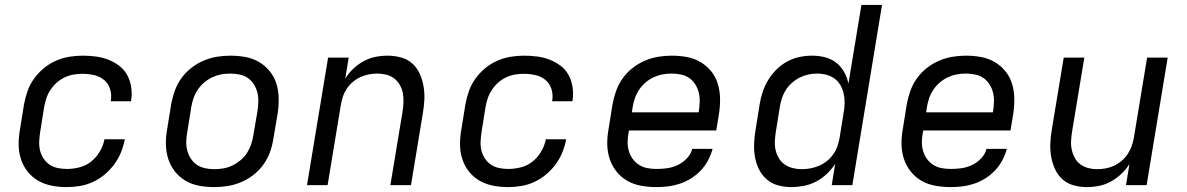

<svg xmlns="http://www.w3.org/2000/svg" viewBox="-20 -755 4840 783"><path d="M252 8Q220 8 190 2Q160 -4 135 -18.5Q110 -33 92 -56Q74 -79 65 -107.5Q56 -136 56 -167Q56 -198 62 -230L78 -330Q83 -357 92.5 -384Q102 -411 119 -434.5Q136 -458 159 -477Q182 -496 208.5 -507.5Q235 -519 262.5 -523.5Q290 -528 317 -528Q344 -528 371 -524.5Q398 -521 422 -511.5Q446 -502 466.5 -486.5Q487 -471 499 -448.5Q511 -426 515 -399.5Q519 -373 515 -346L514 -342H431L432 -344Q436 -369 429 -391.5Q422 -414 405 -428.5Q388 -443 364.5 -448.5Q341 -454 317 -454Q299 -454 280.5 -451Q262 -448 244 -439.5Q226 -431 211.5 -418Q197 -405 186 -388.5Q175 -372 169 -354Q163 -336 160 -318L144 -218Q141 -199 140 -179.5Q139 -160 143 -142.5Q147 -125 157 -109.5Q167 -94 181.5 -84Q196 -74 214.5 -70Q233 -66 253 -66Q278 -66 304 -72.5Q330 -79 351.5 -96Q373 -113 387 -137Q401 -161 406 -187H489Q484 -160 473.5 -134Q463 -108 446 -85Q429 -62 407 -43.5Q385 -25 359 -13Q333 -1 305.5 3.5Q278 8 252 8Z M854 8Q822 8 792 2.5Q762 -3 736.5 -18Q711 -33 693 -56Q675 -79 666 -107.5Q657 -136 656.5 -167Q656 -198 662 -230L678 -330Q683 -357 692.5 -384Q702 -411 719 -435Q736 -459 759.5 -477.5Q783 -496 810 -507.5Q837 -519 864.5 -523.5Q892 -528 919 -528Q951 -528 981 -522.5Q1011 -517 1036.5 -502Q1062 -487 1080.5 -464Q1099 -441 1107.5 -412.5Q1116 -384 1116.5 -353Q1117 -322 1112 -290L1095 -190Q1091 -163 1081.5 -136Q1072 -109 1055 -85Q1038 -61 1014.5 -42.5Q991 -24 964 -12.5Q937 -1 909 3.5Q881 8 854 8ZM854 -65Q873 -65 892 -68.5Q911 -72 928.5 -80.5Q946 -89 961.5 -102Q977 -115 987.5 -131.5Q998 -148 1004 -166Q1010 -184 1013 -202L1030 -302Q1033 -322 1033.5 -341Q1034 -360 1029.5 -378Q1025 -396 1015 -411.5Q1005 -427 990.5 -437Q976 -447 957 -451Q938 -455 919 -455Q900 -455 881.5 -451.5Q863 -448 845 -439.5Q827 -431 812 -418Q797 -405 786 -388.5Q775 -372 769 -354Q763 -336 760 -318L744 -218Q740 -198 739.5 -179Q739 -160 743.5 -142Q748 -124 758 -108.5Q768 -93 783 -83Q798 -73 816.5 -69Q835 -65 854 -65Z M1232 0 1318 -520H1402L1388 -434Q1401 -456 1420.5 -474.5Q1440 -493 1463 -505.5Q1486 -518 1511 -523Q1536 -528 1561 -528Q1589 -528 1616 -520.5Q1643 -513 1662 -495.5Q1681 -478 1692 -453.5Q1703 -429 1707.5 -402Q1712 -375 1710.5 -347Q1709 -319 1704 -290L1656 0H1572L1622 -302Q1625 -321 1625.5 -340Q1626 -359 1622.5 -376.5Q1619 -394 1610 -409.5Q1601 -425 1587 -435.5Q1573 -446 1555 -450.5Q1537 -455 1518 -455Q1501 -455 1483.5 -451.5Q1466 -448 1449.5 -440.5Q1433 -433 1418.5 -420.5Q1404 -408 1394 -393Q1384 -378 1378.5 -361Q1373 -344 1370 -327L1316 0Z M2052 8Q2020 8 1990 2Q1960 -4 1935 -18.5Q1910 -33 1892 -56Q1874 -79 1865 -107.5Q1856 -136 1856 -167Q1856 -198 1862 -230L1878 -330Q1883 -357 1892.5 -384Q1902 -411 1919 -434.5Q1936 -458 1959 -477Q1982 -496 2008.5 -507.5Q2035 -519 2062.5 -523.5Q2090 -528 2117 -528Q2144 -528 2171 -524.5Q2198 -521 2222 -511.5Q2246 -502 2266.5 -486.5Q2287 -471 2299 -448.5Q2311 -426 2315 -399.5Q2319 -373 2315 -346L2314 -342H2231L2232 -344Q2236 -369 2229 -391.5Q2222 -414 2205 -428.5Q2188 -443 2164.5 -448.5Q2141 -454 2117 -454Q2099 -454 2080.5 -451Q2062 -448 2044 -439.5Q2026 -431 2011.5 -418Q1997 -405 1986 -388.5Q1975 -372 1969 -354Q1963 -336 1960 -318L1944 -218Q1941 -199 1940 -179.5Q1939 -160 1943 -142.5Q1947 -125 1957 -109.5Q1967 -94 1981.5 -84Q1996 -74 2014.5 -70Q2033 -66 2053 -66Q2078 -66 2104 -72.5Q2130 -79 2151.5 -96Q2173 -113 2187 -137Q2201 -161 2206 -187H2289Q2284 -160 2273.5 -134Q2263 -108 2246 -85Q2229 -62 2207 -43.5Q2185 -25 2159 -13Q2133 -1 2105.5 3.5Q2078 8 2052 8Z M2657 8Q2625 8 2594.5 2.5Q2564 -3 2538.5 -17.5Q2513 -32 2494.5 -55Q2476 -78 2466.5 -106.5Q2457 -135 2456.5 -166.5Q2456 -198 2462 -230L2478 -330Q2483 -357 2492.5 -384Q2502 -411 2519 -435Q2536 -459 2559.5 -477.5Q2583 -496 2610 -507.5Q2637 -519 2664.5 -523.5Q2692 -528 2719 -528Q2751 -528 2781 -522.5Q2811 -517 2836.5 -502Q2862 -487 2880.5 -464Q2899 -441 2907.5 -412.5Q2916 -384 2916.5 -353Q2917 -322 2912 -290L2901 -223H2545L2544 -218Q2540 -198 2539.5 -178.5Q2539 -159 2544 -141Q2549 -123 2559.5 -108Q2570 -93 2585.5 -83Q2601 -73 2619.5 -69.5Q2638 -66 2658 -66Q2679 -66 2701 -69Q2723 -72 2744 -82Q2765 -92 2781.5 -109.5Q2798 -127 2803 -148H2886Q2880 -125 2868 -102Q2856 -79 2838.5 -60.5Q2821 -42 2799 -28Q2777 -14 2753 -6Q2729 2 2705 5Q2681 8 2657 8ZM2557 -297H2829L2830 -302Q2833 -322 2833.5 -341Q2834 -360 2829.5 -378Q2825 -396 2815 -411.5Q2805 -427 2790.5 -437Q2776 -447 2757 -451Q2738 -455 2719 -455Q2700 -455 2681.5 -451.5Q2663 -448 2645 -439.5Q2627 -431 2612 -418Q2597 -405 2586 -388.5Q2575 -372 2569 -354Q2563 -336 2560 -318Z M3207 8Q3178 8 3151.5 0.5Q3125 -7 3105.5 -24.5Q3086 -42 3074.5 -66Q3063 -90 3058.5 -117Q3054 -144 3055.5 -172.5Q3057 -201 3062 -230L3078 -330Q3082 -355 3090.5 -380.5Q3099 -406 3113 -429Q3127 -452 3146.5 -471.5Q3166 -491 3190 -504Q3214 -517 3240 -522.5Q3266 -528 3291 -528Q3319 -528 3344.5 -521.5Q3370 -515 3390 -499.5Q3410 -484 3422.5 -461.5Q3435 -439 3440 -414L3493 -735H3577L3456 0H3372L3386 -87Q3372 -65 3352 -46Q3332 -27 3308 -14.5Q3284 -2 3258 3Q3232 8 3207 8ZM3250 -65Q3267 -65 3285.5 -68.5Q3304 -72 3320.5 -79Q3337 -86 3352 -98Q3367 -110 3378 -125.5Q3389 -141 3395 -158.5Q3401 -176 3404 -193L3420 -293Q3424 -313 3424.5 -333Q3425 -353 3421 -371.5Q3417 -390 3408 -406.5Q3399 -423 3384 -434Q3369 -445 3350.5 -450Q3332 -455 3312 -455Q3294 -455 3276 -451Q3258 -447 3241 -438.5Q3224 -430 3209 -416.5Q3194 -403 3184 -387Q3174 -371 3168.5 -353.5Q3163 -336 3160 -318L3144 -218Q3141 -199 3140 -180Q3139 -161 3143 -143Q3147 -125 3156.5 -109.5Q3166 -94 3180.5 -84Q3195 -74 3213 -69.5Q3231 -65 3250 -65Z M3857 8Q3825 8 3794.5 2.5Q3764 -3 3738.5 -17.5Q3713 -32 3694.5 -55Q3676 -78 3666.5 -106.5Q3657 -135 3656.5 -166.5Q3656 -198 3662 -230L3678 -330Q3683 -357 3692.5 -384Q3702 -411 3719 -435Q3736 -459 3759.5 -477.5Q3783 -496 3810 -507.5Q3837 -519 3864.5 -523.5Q3892 -528 3919 -528Q3951 -528 3981 -522.5Q4011 -517 4036.5 -502Q4062 -487 4080.5 -464Q4099 -441 4107.5 -412.5Q4116 -384 4116.5 -353Q4117 -322 4112 -290L4101 -223H3745L3744 -218Q3740 -198 3739.5 -178.5Q3739 -159 3744 -141Q3749 -123 3759.5 -108Q3770 -93 3785.5 -83Q3801 -73 3819.5 -69.5Q3838 -66 3858 -66Q3879 -66 3901 -69Q3923 -72 3944 -82Q3965 -92 3981.5 -109.5Q3998 -127 4003 -148H4086Q4080 -125 4068 -102Q4056 -79 4038.5 -60.5Q4021 -42 3999 -28Q3977 -14 3953 -6Q3929 2 3905 5Q3881 8 3857 8ZM3757 -297H4029L4030 -302Q4033 -322 4033.5 -341Q4034 -360 4029.5 -378Q4025 -396 4015 -411.5Q4005 -427 3990.5 -437Q3976 -447 3957 -451Q3938 -455 3919 -455Q3900 -455 3881.5 -451.5Q3863 -448 3845 -439.5Q3827 -431 3812 -418Q3797 -405 3786 -388.5Q3775 -372 3769 -354Q3763 -336 3760 -318Z M4412 8Q4384 8 4357.5 0.5Q4331 -7 4312 -24.5Q4293 -42 4282 -66.5Q4271 -91 4266.5 -118Q4262 -145 4263.5 -173Q4265 -201 4270 -230L4318 -520H4402L4352 -218Q4349 -199 4348 -180Q4347 -161 4351 -143.5Q4355 -126 4363.5 -110.5Q4372 -95 4386.5 -84.5Q4401 -74 4418.5 -69.5Q4436 -65 4455 -65Q4472 -65 4490 -68.5Q4508 -72 4524 -79.5Q4540 -87 4554.5 -99.5Q4569 -112 4579 -127Q4589 -142 4595 -159Q4601 -176 4604 -193L4658 -520H4742L4656 0H4572L4586 -86Q4572 -64 4552.5 -45.5Q4533 -27 4510 -14.5Q4487 -2 4462 3Q4437 8 4412 8Z"/></svg>

Font: Iosevka Custom Oblique
Style: Regular
Weight: 400
Italic angle: -9°
Designer: Belleve Invis
Foundry: Belleve Invis
Version: Version 27.0.1